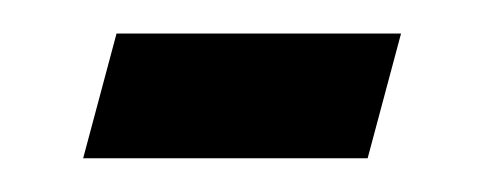

<svg xmlns="http://www.w3.org/2000/svg" viewBox="-20 -630 290 115"><path d="M29.8 -535.2 49.8 -609.9H220.2L200.2 -535.2Z"/></svg>

Font: Horta
Style: Regular
Weight: 600
Width: 3
Version: Version 0.11